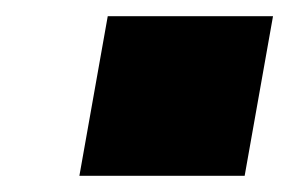

<svg xmlns="http://www.w3.org/2000/svg" viewBox="-20 -457 357 237"><path d="M113 -437H317L282 -240H78Z"/></svg>

Font: Overused Grotesk Black
Style: Italic
Weight: 900
Italic angle: -10°
Version: Version 0.003